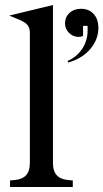

<svg xmlns="http://www.w3.org/2000/svg" viewBox="-20 -745 412 765"><path d="M99 -614Q99 -634 89.5 -645.5Q80 -657 53 -668L17 -683L191 -725V-95Q191 -64 205.5 -47.5Q220 -31 249 -28L270 -26V0H20V-26L41 -28Q70 -31 84.5 -47.5Q99 -64 99 -95ZM252 -496 249 -502Q286 -518 307.5 -550.5Q329 -583 329 -623V-642H311V-602Q310 -601 304.5 -599.5Q299 -598 293 -598Q271 -598 255 -614Q239 -630 239 -652Q239 -677 257 -693.5Q275 -710 303 -710Q334 -710 353 -689.5Q372 -669 372 -634Q372 -588 340 -550Q308 -512 252 -496Z"/></svg>

Font: Redaction
Style: Regular
Weight: 400
Designer: Jeremy Mickel / Forest Young
Foundry: MCKL
Version: Version 2.001; Redaction